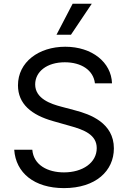

<svg xmlns="http://www.w3.org/2000/svg" viewBox="-20 -985 679 1018"><path d="M483.3 -543.3H573.9C570 -654.5 468.4 -737.2 326 -737.2C185 -737.2 75.3 -655.5 75.3 -532.7C75.3 -433.9 146.7 -375.4 261 -343L349.8 -317.8C426.5 -296.9 492.9 -270.2 492.9 -199.6C492.9 -122.2 418.3 -71 319.2 -71C233.3 -71 158 -109.4 151.3 -191.1H55.4C63.6 -68.5 161.6 12.4 319.2 12.4C487.9 12.4 583.8 -79.2 583.8 -198.2C583.8 -333.5 457.7 -379.3 378.2 -399.9L305 -419.4C250.4 -433.6 166.5 -461.6 166.5 -537.3C166.5 -605.1 228.7 -654.8 323.5 -654.8C410.2 -654.8 475.1 -613.6 483.3 -543.3ZM279.5 -800.8H356.2L466.6 -965.2H365.1Z"/></svg>

Font: Margiela Sans Text
Style: Regular
Weight: 400
Designer: Stefan Endress, Andreas Faust
Version: Version 1.100;FEAKit 1.0